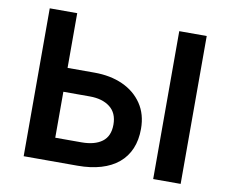

<svg xmlns="http://www.w3.org/2000/svg" viewBox="-77 -798 1074 895"><g transform="rotate(10 460.0 -350.0)"><path d="M88.5 0V-700H218.5V-441H346Q421.5 -441 479.8 -414.8Q538 -388.5 571.5 -339Q605 -289.5 605 -220Q605 -167 587.5 -126Q570 -85 536.5 -57Q503 -29 454.2 -14.5Q405.5 0 343 0ZM218.5 -110.5H342.5Q405 -110.5 440 -136.5Q475 -162.5 475 -217.5Q475 -272.5 439.2 -300.2Q403.5 -328 343.5 -328H218.5ZM701.5 0V-700H831.5V0Z"/></g></svg>

Font: Geologica Medium
Style: Regular
Weight: 500
Designer: Sindre Bremnes, Frode Helland
Foundry: Monokrom Skriftforlag AS
Version: Version 1.010;gftools[0.9.28]